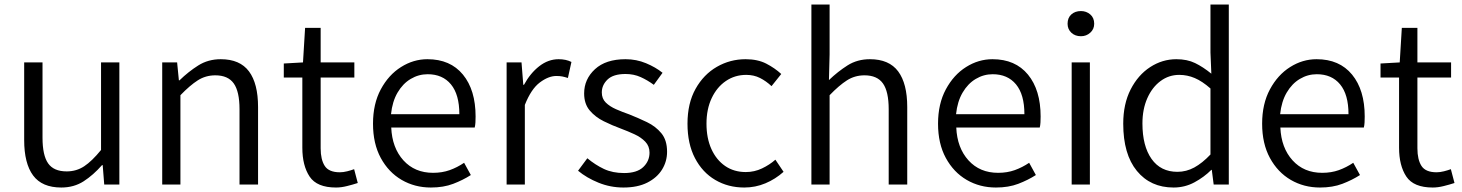

<svg xmlns="http://www.w3.org/2000/svg" viewBox="-20 -816 6466 849"><path d="M251 13.2Q166 13.2 126.5 -40Q86.9 -93.3 86.9 -196.8V-540H168V-207Q168 -128.9 192.9 -93.5Q217.8 -58.1 274.9 -58.1Q317.9 -58.1 352.3 -80.8Q386.7 -103.5 426.8 -152.8V-540H507.8V0H440.9L434.1 -85.9H431.2Q392.6 -42 349.9 -14.4Q307.1 13.2 251 13.2Z M697.3 0V-540H763.2L771 -460.9H773.9Q813 -499 856.7 -526.6Q900.4 -554.2 956.1 -554.2Q1041 -554.2 1081.1 -500.2Q1121.1 -446.3 1121.1 -342.8V0H1039.1V-333Q1039.1 -411.1 1013.7 -447Q988.3 -482.9 932.1 -482.9Q889.2 -482.9 854.5 -460.7Q819.8 -438.5 777.8 -395V0Z M1465.8 13.2Q1381.3 13.2 1349.1 -35.2Q1316.9 -83.5 1316.9 -163.1V-473.1H1234.9V-535.2L1319.8 -540L1329.1 -692.9H1397.9V-540H1546.9V-473.1H1397.9V-160.2Q1397.9 -110.4 1416 -82.3Q1434.1 -54.2 1482.9 -54.2Q1498 -54.2 1515.4 -58.6Q1532.7 -63 1545.9 -67.9L1562 -6.8Q1539.6 0.5 1514.2 6.8Q1488.8 13.2 1465.8 13.2Z M1885.3 13.2Q1814 13.2 1756.1 -20.5Q1698.2 -54.2 1663.8 -117.4Q1629.4 -180.7 1629.4 -269Q1629.4 -356.9 1663.8 -420.9Q1698.2 -484.9 1753.2 -519.5Q1808.1 -554.2 1870.1 -554.2Q1971.2 -554.2 2027.1 -486.1Q2083 -418 2083 -300.8Q2083 -287.6 2082.3 -274.7Q2081.5 -261.7 2079.1 -252H1710Q1713.9 -162.1 1763.9 -106.9Q1814 -51.8 1895 -51.8Q1935.1 -51.8 1968.5 -63.7Q2002 -75.7 2032.2 -96.2L2062 -42Q2026.9 -19.5 1984.1 -3.2Q1941.4 13.2 1885.3 13.2ZM1709 -311H2011.2Q2011.2 -397.9 1974.1 -442.9Q1937 -487.8 1871.1 -487.8Q1831.1 -487.8 1796.1 -467Q1761.2 -446.3 1738 -406.7Q1714.8 -367.2 1709 -311Z M2220.2 0V-540H2286.1L2293.9 -440.9H2296.9Q2324.7 -492.2 2364.5 -523.2Q2404.3 -554.2 2450.2 -554.2Q2482.9 -554.2 2506.8 -542L2491.2 -471.2Q2477.5 -475.6 2466.6 -477.8Q2455.6 -480 2439.9 -480Q2405.3 -480 2366.9 -451.2Q2328.6 -422.4 2300.8 -352.1V0Z M2736.8 13.2Q2679.2 13.2 2626.7 -8.1Q2574.2 -29.3 2536.1 -61L2577.1 -116.2Q2612.3 -86.9 2650.6 -68.8Q2689 -50.8 2739.7 -50.8Q2796.4 -50.8 2824.2 -77.1Q2852.1 -103.5 2852.1 -141.1Q2852.1 -169.9 2833.3 -189.5Q2814.5 -209 2785.4 -222.4Q2756.3 -235.8 2726.1 -247.1Q2687.5 -261.2 2649.9 -279.8Q2612.3 -298.3 2587.6 -327.6Q2563 -356.9 2563 -402.8Q2563 -465.8 2610.8 -510Q2658.7 -554.2 2746.1 -554.2Q2793.9 -554.2 2836.7 -536.4Q2879.4 -518.6 2909.7 -494.1L2871.1 -440.9Q2843.3 -461.4 2813 -475.1Q2782.7 -488.8 2746.1 -488.8Q2691.9 -488.8 2666.5 -464.4Q2641.1 -439.9 2641.1 -407.2Q2641.1 -379.9 2658.7 -362.5Q2676.3 -345.2 2704.1 -333Q2731.9 -320.8 2762.7 -310.1Q2802.2 -294.4 2840.8 -275.9Q2879.4 -257.3 2904.5 -226.8Q2929.7 -196.3 2929.7 -145Q2929.7 -102.1 2907.5 -66.2Q2885.3 -30.3 2842.3 -8.5Q2799.3 13.2 2736.8 13.2Z M3271 13.2Q3199.7 13.2 3142.8 -20.3Q3085.9 -53.7 3053 -116.9Q3020 -180.2 3020 -269Q3020 -359.4 3055.7 -423.1Q3091.3 -486.8 3149.9 -520.5Q3208.5 -554.2 3276.9 -554.2Q3330.1 -554.2 3368.2 -534.7Q3406.2 -515.1 3434.6 -488.8L3391.6 -435.1Q3367.7 -457.5 3340.6 -471.2Q3313.5 -484.9 3279.8 -484.9Q3229.5 -484.9 3189.7 -457.8Q3149.9 -430.7 3127 -382.1Q3104 -333.5 3104 -269Q3104 -205.1 3125.7 -157Q3147.5 -108.9 3186.5 -82Q3225.6 -55.2 3277.8 -55.2Q3315.9 -55.2 3349.6 -71.3Q3383.3 -87.4 3408.7 -109.9L3444.8 -56.2Q3408.7 -23.9 3364.5 -5.4Q3320.3 13.2 3271 13.2Z M3567.9 0V-795.9H3648.4V-575.2L3645.5 -461.9Q3684.6 -499.5 3727.8 -526.9Q3771 -554.2 3826.7 -554.2Q3911.6 -554.2 3951.7 -500.2Q3991.7 -446.3 3991.7 -342.8V0H3909.7V-333Q3909.7 -411.1 3884.3 -447Q3858.9 -482.9 3802.7 -482.9Q3759.8 -482.9 3725.1 -460.7Q3690.4 -438.5 3648.4 -395V0Z M4383.8 13.2Q4312.5 13.2 4254.6 -20.5Q4196.8 -54.2 4162.4 -117.4Q4127.9 -180.7 4127.9 -269Q4127.9 -356.9 4162.4 -420.9Q4196.8 -484.9 4251.7 -519.5Q4306.6 -554.2 4368.7 -554.2Q4469.7 -554.2 4525.6 -486.1Q4581.5 -418 4581.5 -300.8Q4581.5 -287.6 4580.8 -274.7Q4580.1 -261.7 4577.6 -252H4208.5Q4212.4 -162.1 4262.5 -106.9Q4312.5 -51.8 4393.6 -51.8Q4433.6 -51.8 4467 -63.7Q4500.5 -75.7 4530.8 -96.2L4560.5 -42Q4525.4 -19.5 4482.7 -3.2Q4439.9 13.2 4383.8 13.2ZM4207.5 -311H4509.8Q4509.8 -397.9 4472.7 -442.9Q4435.5 -487.8 4369.6 -487.8Q4329.6 -487.8 4294.7 -467Q4259.8 -446.3 4236.6 -406.7Q4213.4 -367.2 4207.5 -311Z M4718.8 0V-540H4799.3V0ZM4759.8 -655.8Q4733.9 -655.8 4717.3 -671.4Q4700.7 -687 4700.7 -710.9Q4700.7 -737.3 4717.3 -752.2Q4733.9 -767.1 4759.8 -767.1Q4783.7 -767.1 4801 -752.2Q4818.4 -737.3 4818.4 -710.9Q4818.4 -687 4801 -671.4Q4783.7 -655.8 4759.8 -655.8Z M5169.4 13.2Q5067.4 13.2 5007.1 -60.3Q4946.8 -133.8 4946.8 -269Q4946.8 -356.4 4979.5 -420.4Q5012.2 -484.4 5065.9 -519.3Q5119.6 -554.2 5181.6 -554.2Q5229.5 -554.2 5264.6 -537.1Q5299.8 -520 5336.4 -490.2L5332.5 -584V-795.9H5413.6V0H5346.7L5338.4 -64.9H5336.4Q5304.2 -32.7 5261.7 -9.8Q5219.2 13.2 5169.4 13.2ZM5186.5 -56.2Q5225.6 -56.2 5261 -75.4Q5296.4 -94.7 5332.5 -132.8V-424.8Q5295.9 -457 5262.9 -470.9Q5230 -484.9 5194.3 -484.9Q5148.4 -484.9 5111.6 -457.5Q5074.7 -430.2 5053.2 -381.6Q5031.7 -333 5031.7 -270Q5031.7 -170.4 5072 -113.3Q5112.3 -56.2 5186.5 -56.2Z M5816.9 13.2Q5745.6 13.2 5687.7 -20.5Q5629.9 -54.2 5595.5 -117.4Q5561 -180.7 5561 -269Q5561 -356.9 5595.5 -420.9Q5629.9 -484.9 5684.8 -519.5Q5739.7 -554.2 5801.8 -554.2Q5902.8 -554.2 5958.7 -486.1Q6014.6 -418 6014.6 -300.8Q6014.6 -287.6 6013.9 -274.7Q6013.2 -261.7 6010.7 -252H5641.6Q5645.5 -162.1 5695.6 -106.9Q5745.6 -51.8 5826.7 -51.8Q5866.7 -51.8 5900.1 -63.7Q5933.6 -75.7 5963.9 -96.2L5993.7 -42Q5958.5 -19.5 5915.8 -3.2Q5873 13.2 5816.9 13.2ZM5640.6 -311H5942.9Q5942.9 -397.9 5905.8 -442.9Q5868.7 -487.8 5802.7 -487.8Q5762.7 -487.8 5727.8 -467Q5692.9 -446.3 5669.7 -406.7Q5646.5 -367.2 5640.6 -311Z M6315.4 13.2Q6231 13.2 6198.7 -35.2Q6166.5 -83.5 6166.5 -163.1V-473.1H6084.5V-535.2L6169.4 -540L6178.7 -692.9H6247.6V-540H6396.5V-473.1H6247.6V-160.2Q6247.6 -110.4 6265.6 -82.3Q6283.7 -54.2 6332.5 -54.2Q6347.7 -54.2 6365 -58.6Q6382.3 -63 6395.5 -67.9L6411.6 -6.8Q6389.2 0.5 6363.8 6.8Q6338.4 13.2 6315.4 13.2Z"/></svg>

Font: `nÑOS CN Normal
Style: Regular
Weight: 350
Designer: Ryoko NISHIZUKA ?XZm?[P (kana & ideographs); Paul D. Hunt (Latin, Greek & Cyrillic); Wenlong ZHANG _ e??? (bopomofo); Sa
Foundry: Adobe Systems Incorporated
Version: Version 1.004 June 21, 2023